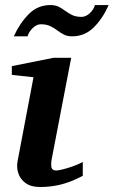

<svg xmlns="http://www.w3.org/2000/svg" viewBox="-20 -729 451 761"><path d="M308.1 -32.2Q263.2 -8.3 222.9 2Q182.6 12.2 139.2 12.2Q102.5 12.2 81.3 -3.4Q60.1 -19 52.5 -42.7Q44.9 -66.4 49.8 -90.8L112.8 -422.9L26.9 -432.1V-466.8L191.9 -500H262.2L185.1 -99.1Q181.6 -81.1 183.8 -67.1Q186 -53.2 204.1 -53.2Q209.5 -53.2 227.3 -57.4Q245.1 -61.5 267.3 -69.3Q289.6 -77.1 308.1 -86.9ZM34.7 -585Q58.1 -636.7 93.8 -672.9Q129.4 -709 179.7 -709Q199.7 -709 213.4 -701.9Q227.1 -694.8 239.3 -685.5Q251.5 -676.3 266.4 -669.2Q281.2 -662.1 303.7 -662.1Q319.3 -662.1 335 -675.8Q350.6 -689.5 356.4 -709H410.6Q388.2 -657.2 352.3 -621.1Q316.4 -585 265.6 -585Q246.1 -585 232.4 -592.3Q218.8 -599.6 206.5 -608.9Q194.3 -618.2 179.2 -625.5Q164.1 -632.8 141.6 -632.8Q126 -632.8 110.8 -618.9Q95.7 -605 88.9 -585Z"/></svg>

Font: Charis
Style: Bold Italic
Weight: 700
Italic angle: -11°
Designer: Walt Agee, Miriam Martin, Annie Olsen, Victor Gaultney, Lorna Priest, Alan Ward, Bob Hallissy, Martin Hosken, Sharon Cor
Foundry: SIL Global
Version: Version 7.000